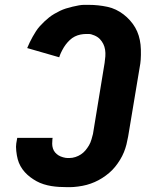

<svg xmlns="http://www.w3.org/2000/svg" viewBox="-20 -763 640 791"><path d="M256 8Q239 8 223 7Q207 6 191.5 3.5Q176 1 160 -4Q144 -9 130.5 -16.5Q117 -24 105 -33Q93 -42 82.5 -53.5Q72 -65 64.5 -78.5Q57 -92 53 -107Q49 -122 47 -141Q45 -160 47 -172L51 -195H197L196 -191Q195 -181 195 -171Q195 -161 198 -151.5Q201 -142 207 -135Q213 -128 221 -123Q229 -118 240 -115Q251 -112 258 -112H266Q278 -112 290.5 -116Q303 -120 313.5 -127Q324 -134 332 -143.5Q340 -153 346.5 -164Q353 -175 357 -189Q361 -203 363 -211L411 -504Q413 -517 414 -531Q415 -545 413 -558Q411 -571 405.5 -582Q400 -593 391.5 -602Q383 -611 369 -617Q355 -623 346 -623H335Q323 -623 311 -620.5Q299 -618 288 -612.5Q277 -607 267.5 -598Q258 -589 250.5 -579Q243 -569 236.5 -556.5Q230 -544 227 -536L224 -527L92 -565Q97 -577 102.5 -588.5Q108 -600 114.5 -611.5Q121 -623 128 -634Q135 -645 144 -655Q153 -665 162.5 -674Q172 -683 182 -691Q192 -699 204 -706Q216 -713 227.5 -718.5Q239 -724 251.5 -728Q264 -732 279 -735.5Q294 -739 305.5 -741Q317 -743 326 -743H345Q365 -743 384 -741Q403 -739 422 -735Q441 -731 457.5 -723Q474 -715 488.5 -704Q503 -693 515.5 -679Q528 -665 537 -649.5Q546 -634 551.5 -616Q557 -598 559 -579Q561 -560 560.5 -537Q560 -514 558 -501L508 -201Q505 -184 501 -168Q497 -152 490.5 -136Q484 -120 474.5 -104.5Q465 -89 454 -75.5Q443 -62 429.5 -50.5Q416 -39 401 -29.5Q386 -20 370 -13Q354 -6 337.5 -1.5Q321 3 301.5 5.5Q282 8 270 8Z"/></svg>

Font: Iosevka Aile Heavy
Style: Italic
Weight: 900
Italic angle: -9°
Designer: Belleve Invis
Foundry: Belleve Invis
Version: Version 31.1.0; ttfautohint (v1.8.4)